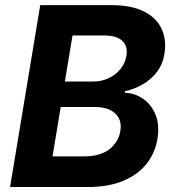

<svg xmlns="http://www.w3.org/2000/svg" viewBox="-20 -748 702 768"><path d="M20.3 0 140.9 -727.5H425.9Q505.7 -727.5 555.7 -702.2Q605.8 -677 626.3 -632.8Q646.9 -588.7 637.6 -532.1Q631.3 -491.6 608.4 -461.2Q585.5 -430.8 551.9 -411.2Q518.4 -391.5 479.3 -382.8V-377.1Q520 -375.4 553.1 -352.4Q586.1 -329.4 602.5 -288.5Q618.8 -247.6 609.6 -191.6Q600.5 -135.8 566 -92.6Q531.5 -49.3 472.9 -24.7Q414.3 0 332.3 0ZM190.1 -122.4H314.7Q381.1 -122.4 417.8 -151.3Q454.5 -180.2 461.5 -224.8Q466.3 -253.6 455.6 -274.9Q444.8 -296.2 420.4 -308.1Q395.9 -320.1 359.2 -320.1H222.9ZM239.5 -421.9H353.2Q384.9 -421.9 413.1 -434.6Q441.3 -447.3 461 -470.7Q480.7 -494.1 485.7 -525.7Q491.9 -562.2 469.5 -584.2Q447.1 -606.2 394.5 -606.2H270.1Z"/></svg>

Font: Inter Variable
Style: Italic
Weight: 400
Italic angle: -9.39999°
Designer: Rasmus Andersson
Foundry: rsms
Version: Version 4.001;git-9221beed3